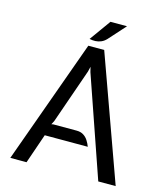

<svg xmlns="http://www.w3.org/2000/svg" viewBox="-128 -988 943 1086"><g transform="rotate(15 343.5 -445.0)"><path d="M35 0 297 -727H390L652 0H550L347 -586L340 -615L333 -586L221 -265L210 -244L222 -246H357Q381 -246 397.2 -236Q413.5 -226 424.2 -209.5Q435 -193 442 -174H190L130 0ZM294 -766 383 -890H480L392 -792Q378.5 -777.5 362.2 -770.5Q346 -763.5 328.5 -762.8Q311 -762 294 -766Z"/></g></svg>

Font: Expletus Sans
Style: Regular
Weight: 400
Designer: Jasper de Waard
Foundry: Designtown
Version: Version 7.500